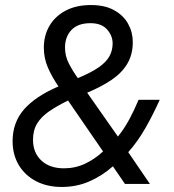

<svg xmlns="http://www.w3.org/2000/svg" viewBox="-20 -730 690 762"><path d="M225 12Q167 12 123 -11Q79 -34 54.5 -75Q30 -116 30 -170Q30 -244 75.5 -296Q121 -348 212 -387Q186 -425 170 -462Q154 -499 154 -541Q154 -589 176 -627Q198 -665 240 -687.5Q282 -710 341 -710Q396 -710 433 -689.5Q470 -669 488.5 -635.5Q507 -602 507 -563Q507 -514 485.5 -477.5Q464 -441 423.5 -413.5Q383 -386 326 -362L448 -188Q473 -219 493 -256Q513 -293 530 -334H614Q587 -274 557 -221.5Q527 -169 489 -126L575 0H476L428 -70Q385 -32 334.5 -10Q284 12 225 12ZM234 -62Q279 -62 318 -80.5Q357 -99 389 -129L250 -331Q207 -310 175.5 -288.5Q144 -267 127.5 -240Q111 -213 111 -175Q111 -124 144 -93Q177 -62 234 -62ZM289 -420Q342 -442 372 -463Q402 -484 414.5 -507Q427 -530 427 -558Q427 -588 405 -613Q383 -638 339 -638Q289 -638 263.5 -611Q238 -584 238 -541Q238 -507 254 -476.5Q270 -446 289 -420Z"/></svg>

Font: Azeret Mono Thin Light
Style: Italic
Weight: 300
Italic angle: -12°
Version: Version 1.002